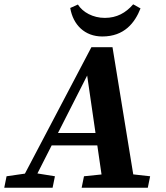

<svg xmlns="http://www.w3.org/2000/svg" viewBox="-69 -878 777 898"><path d="M-49.1 0H177L187.9 -53.6L94.6 -68.6H65.9L-38.3 -53.6L-49.1 0ZM12.9 0H72.1L346.1 -539.3L352.1 -550.6H334.9L414.9 0H564.4L457.2 -657.1H358.4L12.9 0ZM159.8 -197.9H455.1L449.2 -256.1H183.1L159.8 -197.9ZM312.9 0H622.3L633.2 -53.6L498.4 -68.6H469.7L323.8 -53.6L312.9 0ZM409.4 -707.4C512.3 -707.4 561.7 -771.1 588.2 -838.7L553.9 -857.8C519.3 -817.8 477.3 -794.3 421.1 -794.3C366.1 -794.3 318 -820.6 295.4 -856.8L259.5 -840.7C272.8 -761.4 327.8 -707.4 409.4 -707.4Z"/></svg>

Font: Source Serif 4 Variable
Style: Italic
Weight: 400
Italic angle: -12°
Designer: Frank Grießhammer
Foundry: Adobe Systems Incorporated
Version: Version 4.004;hotconv 1.0.116;makeotfexe 2.5.65601